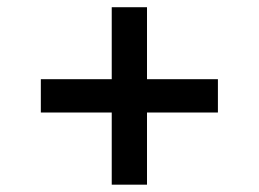

<svg xmlns="http://www.w3.org/2000/svg" viewBox="-20 -546 702 521"><path d="M283.2 -44.9V-526.4H378.9V-44.9ZM90.8 -240.7V-331.1H571.3V-240.7Z"/></svg>

Font: Inter 17pt Medium
Style: Regular
Weight: 500
Version: Version 4.001;git-66647c0bb